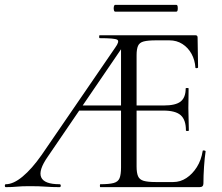

<svg xmlns="http://www.w3.org/2000/svg" viewBox="-21 -770 915 790"><path d="M3 0Q-1 0 -1 -6Q-1 -12 3 -12Q34 -12 72 -43.5Q110 -75 150 -132L453 -574Q472 -600 461.5 -606.5Q451 -613 389 -613Q387 -613 387 -619Q387 -625 389 -625H783Q792 -625 792 -616L794 -493Q794 -490 788.5 -489.5Q783 -489 783 -492Q781 -523 767 -548.5Q753 -574 729.5 -589Q706 -604 676 -604H621Q588 -604 570.5 -599.5Q553 -595 547 -581.5Q541 -568 541 -543V-85Q541 -59 547 -45Q553 -31 570 -26Q587 -21 619 -21H692Q721 -21 746 -37.5Q771 -54 789 -82.5Q807 -111 813 -149Q813 -152 819 -151Q825 -150 825 -147Q821 -121 818.5 -84Q816 -47 816 -15Q816 0 800 0H392Q390 0 390 -6Q390 -12 392 -12Q428 -12 446.5 -17Q465 -22 471 -37Q477 -52 477 -81V-588L502 -604L176 -126Q136 -69 148.5 -40.5Q161 -12 224 -12Q229 -12 229 -6Q229 0 224 0Q192 0 166.5 -2Q141 -4 101 -4Q68 -4 48.5 -2Q29 0 3 0ZM290 -315 305 -336H516L523 -315ZM744 -233Q744 -277 722.5 -296Q701 -315 651 -315H505V-336H653Q702 -336 722.5 -352.5Q743 -369 743 -406Q743 -408 749 -408Q755 -408 755 -406Q755 -376 754.5 -359.5Q754 -343 754 -325Q754 -302 755 -280Q756 -258 756 -233Q756 -231 750 -231Q744 -231 744 -233ZM453 -722Q449 -722 447.5 -729Q446 -736 447.5 -743Q449 -750 453 -750H704Q709 -750 710 -743Q711 -736 710 -729Q709 -722 704 -722Z"/></svg>

Font: Cormorant Garamond Light
Style: Regular
Weight: 400
Version: Version 4.001